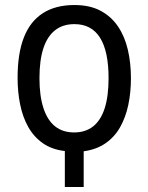

<svg xmlns="http://www.w3.org/2000/svg" viewBox="-20 -744 590 764"><path d="M238 0V-143Q186 -149 150 -174.5Q114 -200 92 -239.5Q70 -279 60 -329Q50 -379 50 -434Q50 -531 75 -595Q100 -659 150.5 -691.5Q201 -724 276 -724Q337 -724 379.5 -701.5Q422 -679 449 -639.5Q476 -600 488.5 -547Q501 -494 501 -433Q501 -376 490.5 -326.5Q480 -277 458 -238Q436 -199 400 -174Q364 -149 313 -142V0ZM275 -217Q320 -217 350.5 -241Q381 -265 396.5 -313Q412 -361 412 -433Q412 -540 378 -594Q344 -648 276 -648Q230 -648 199 -623.5Q168 -599 152.5 -551.5Q137 -504 137 -433Q137 -362 153 -313.5Q169 -265 199.5 -241Q230 -217 275 -217Z"/></svg>

Font: Noto Sans ExtraCondensed
Style: Regular
Weight: 400
Width: 2
Designer: Monotype Design Team
Foundry: Monotype Imaging Inc.
Version: Version 2.013